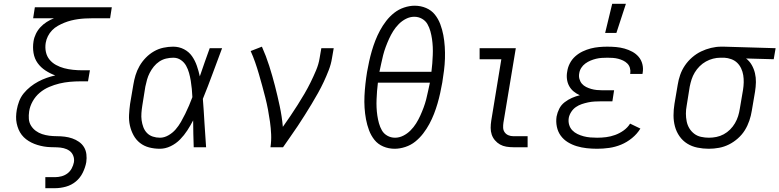

<svg xmlns="http://www.w3.org/2000/svg" viewBox="-20 -773 4092 1008"><path d="M218 215V157H270Q286 157 303 152.5Q320 148 334 137.5Q348 127 356.5 111Q365 95 368 79Q371 61 364.5 44.5Q358 28 344.5 18.5Q331 9 314.5 5Q298 1 280 0.5Q262 0 244.5 -0.5Q227 -1 210 -4Q193 -7 176.5 -12Q160 -17 145 -24.5Q130 -32 117 -42Q104 -52 94 -65Q84 -78 77.5 -93.5Q71 -109 67.5 -126Q64 -143 64.5 -160.5Q65 -178 68 -196Q72 -219 80.5 -241.5Q89 -264 104.5 -283Q120 -302 139.5 -317.5Q159 -333 180.5 -344.5Q202 -356 224.5 -364Q247 -372 270 -377Q243 -387 218.5 -403Q194 -419 177.5 -442Q161 -465 156 -495Q151 -525 156 -556Q159 -576 168.5 -595.5Q178 -615 192.5 -630.5Q207 -646 225 -657.5Q243 -669 263 -677H154L163 -735H567L558 -677H462Q445 -677 426.5 -676Q408 -675 390 -672.5Q372 -670 354 -665.5Q336 -661 318.5 -654Q301 -647 284 -637.5Q267 -628 253.5 -614Q240 -600 231.5 -583Q223 -566 220 -548Q216 -523 221 -500Q226 -477 240 -460Q254 -443 274 -432Q294 -421 316.5 -415Q339 -409 363.5 -406.5Q388 -404 412 -404H452L442 -346H402Q375 -346 347 -343.5Q319 -341 292 -334.5Q265 -328 238 -316.5Q211 -305 188.5 -286Q166 -267 151.5 -241Q137 -215 133 -188Q130 -168 131.5 -148.5Q133 -129 143 -113Q153 -97 168 -86Q183 -75 201 -69Q219 -63 238.5 -60.5Q258 -58 278 -58Q299 -58 319.5 -55.5Q340 -53 359 -46.5Q378 -40 394.5 -28.5Q411 -17 421 -0.5Q431 16 433.5 36.5Q436 57 433 78Q428 106 414.5 133.5Q401 161 378 180Q355 199 326 207Q297 215 269 215Z M819 8Q790 8 763 1Q736 -6 715 -22.5Q694 -39 681 -63Q668 -87 662 -114Q656 -141 657.5 -170Q659 -199 663 -228L680 -328Q684 -353 691.5 -378Q699 -403 712.5 -426.5Q726 -450 745.5 -470Q765 -490 788.5 -503.5Q812 -517 838 -522.5Q864 -528 889 -528Q920 -528 946 -514.5Q972 -501 988 -478Q1004 -455 1013.5 -427.5Q1023 -400 1029 -372Q1041 -409 1054.5 -446Q1068 -483 1081 -520H1146Q1121 -454 1096.5 -387Q1072 -320 1045 -254Q1050 -191 1053.5 -127Q1057 -63 1062 0H997Q996 -35 995 -70Q994 -105 994 -141Q980 -114 963.5 -88.5Q947 -63 925.5 -41Q904 -19 876 -5.5Q848 8 819 8ZM820 -50Q842 -50 864 -62.5Q886 -75 902 -93.5Q918 -112 930 -133Q942 -154 952.5 -175.5Q963 -197 972.5 -219Q982 -241 990 -263Q989 -285 987 -306.5Q985 -328 981.5 -349Q978 -370 972.5 -390Q967 -410 957 -428Q947 -446 929.5 -458Q912 -470 890 -470Q871 -470 852 -465.5Q833 -461 816.5 -450Q800 -439 787.5 -423.5Q775 -408 766 -390.5Q757 -373 752 -355Q747 -337 743 -318L727 -218Q724 -199 722.5 -179.5Q721 -160 723.5 -141.5Q726 -123 732.5 -105.5Q739 -88 751.5 -75Q764 -62 782 -56Q800 -50 820 -50Z M1400 0Q1405 -34 1403.5 -67.5Q1402 -101 1397.5 -133Q1393 -165 1387 -197Q1381 -229 1373 -260.5Q1365 -292 1356.5 -323Q1348 -354 1339 -385Q1330 -416 1319.5 -446Q1309 -476 1296 -505L1355 -528Q1377 -479 1393.5 -427Q1410 -375 1423.5 -322.5Q1437 -270 1448.5 -216Q1460 -162 1465 -107Q1485 -135 1504.5 -164Q1524 -193 1542.5 -222Q1561 -251 1578.5 -281Q1596 -311 1611 -341.5Q1626 -372 1639.5 -404Q1653 -436 1658 -468L1667 -520H1732L1723 -468Q1718 -436 1706 -405Q1694 -374 1680 -344Q1666 -314 1649.5 -284.5Q1633 -255 1615.5 -226Q1598 -197 1580 -168.5Q1562 -140 1543.5 -112Q1525 -84 1505 -56Q1485 -28 1466 0Z M2052 8Q2020 8 1992 -4Q1964 -16 1946 -38.5Q1928 -61 1917.5 -89Q1907 -117 1901.5 -146.5Q1896 -176 1894 -207Q1892 -238 1893.5 -269.5Q1895 -301 1898.5 -332.5Q1902 -364 1907 -395Q1912 -423 1918 -450.5Q1924 -478 1932 -505.5Q1940 -533 1950.5 -560Q1961 -587 1975 -613Q1989 -639 2007.5 -663Q2026 -687 2049.5 -705.5Q2073 -724 2101.5 -733.5Q2130 -743 2157 -743Q2189 -743 2217 -731Q2245 -719 2263 -696.5Q2281 -674 2291.5 -646Q2302 -618 2307.5 -588.5Q2313 -559 2315 -528Q2317 -497 2316 -465.5Q2315 -434 2311 -402.5Q2307 -371 2302 -340Q2297 -312 2291 -284.5Q2285 -257 2277 -229.5Q2269 -202 2258.5 -175Q2248 -148 2234 -122Q2220 -96 2201.5 -72Q2183 -48 2160 -29.5Q2137 -11 2108 -1.5Q2079 8 2052 8ZM1972 -396H2245Q2248 -418 2249.5 -440Q2251 -462 2252 -483.5Q2253 -505 2252 -526.5Q2251 -548 2248 -568.5Q2245 -589 2239.5 -609Q2234 -629 2224 -646.5Q2214 -664 2195.5 -674.5Q2177 -685 2155 -685Q2133 -685 2112 -674.5Q2091 -664 2074 -647Q2057 -630 2044.5 -610Q2032 -590 2022.5 -569Q2013 -548 2005 -526.5Q1997 -505 1991.5 -483.5Q1986 -462 1981.5 -440Q1977 -418 1972 -396ZM2054 -50Q2076 -50 2097 -60.5Q2118 -71 2135 -88Q2152 -105 2164.5 -125Q2177 -145 2186.5 -166Q2196 -187 2204 -208.5Q2212 -230 2217.5 -251.5Q2223 -273 2227.5 -295Q2232 -317 2237 -339H1964Q1961 -317 1959.5 -295Q1958 -273 1957 -251.5Q1956 -230 1957 -208.5Q1958 -187 1961 -166.5Q1964 -146 1969.5 -126Q1975 -106 1985 -88.5Q1995 -71 2013.5 -60.5Q2032 -50 2054 -50Z M2675 0Q2656 0 2638 -3Q2620 -6 2605 -14.5Q2590 -23 2578.5 -36.5Q2567 -50 2561.5 -66.5Q2556 -83 2556 -101.5Q2556 -120 2559 -139L2612 -462H2498V-520H2688L2623 -129Q2621 -116 2621.5 -102.5Q2622 -89 2629.5 -78.5Q2637 -68 2649 -63Q2661 -58 2674 -58H2750V0Z M3115 8Q3087 8 3060 5Q3033 2 3008 -5.5Q2983 -13 2961 -26.5Q2939 -40 2924 -60.5Q2909 -81 2903.5 -107.5Q2898 -134 2902 -161Q2906 -182 2916 -202Q2926 -222 2944 -236Q2962 -250 2982.5 -259Q3003 -268 3024 -273Q3006 -281 2991.5 -293Q2977 -305 2968 -321.5Q2959 -338 2956.5 -358Q2954 -378 2958 -398Q2961 -420 2972 -441Q2983 -462 3000.5 -477.5Q3018 -493 3039 -503Q3060 -513 3081.5 -518.5Q3103 -524 3125 -526Q3147 -528 3168 -528Q3192 -528 3214.5 -526Q3237 -524 3258.5 -518Q3280 -512 3299.5 -501.5Q3319 -491 3333 -474.5Q3347 -458 3352.5 -436Q3358 -414 3354 -391L3353 -385H3288L3289 -388Q3291 -403 3287 -416.5Q3283 -430 3273.5 -439.5Q3264 -449 3251.5 -455Q3239 -461 3225.5 -464.5Q3212 -468 3197.5 -469Q3183 -470 3169 -470Q3154 -470 3139 -469Q3124 -468 3109.5 -464.5Q3095 -461 3080.5 -455Q3066 -449 3053 -439.5Q3040 -430 3031.5 -416.5Q3023 -403 3021 -388Q3018 -373 3022 -358.5Q3026 -344 3035 -333.5Q3044 -323 3057 -316.5Q3070 -310 3084 -306Q3098 -302 3113 -300.5Q3128 -299 3143 -299H3204L3195 -241H3134Q3118 -241 3101 -240Q3084 -239 3067.5 -235.5Q3051 -232 3034.5 -226.5Q3018 -221 3003.5 -211Q2989 -201 2979 -185.5Q2969 -170 2966 -154Q2963 -135 2968 -118Q2973 -101 2984.5 -89Q2996 -77 3011.5 -69.5Q3027 -62 3044 -57.5Q3061 -53 3079 -51.5Q3097 -50 3115 -50Q3139 -50 3162.5 -53Q3186 -56 3209.5 -64.5Q3233 -73 3254 -88Q3275 -103 3288 -124L3342 -98Q3325 -70 3298 -48Q3271 -26 3240.5 -13.5Q3210 -1 3178 3.5Q3146 8 3115 8ZM3157 -600 3194 -753H3266L3216 -600Z M3701 8Q3671 8 3641.5 2Q3612 -4 3588 -19Q3564 -34 3547.5 -57.5Q3531 -81 3523.5 -109Q3516 -137 3516 -167Q3516 -197 3521 -228L3538 -328Q3542 -354 3551 -380Q3560 -406 3576 -429.5Q3592 -453 3614 -472Q3636 -491 3661 -503Q3686 -515 3713 -521.5Q3740 -528 3766 -528H3781L4052 -520L4042 -462L3897 -466Q3915 -452 3926.5 -432Q3938 -412 3943.5 -389Q3949 -366 3948.5 -341.5Q3948 -317 3944 -292L3927 -192Q3923 -166 3914 -139.5Q3905 -113 3890.5 -89.5Q3876 -66 3854 -46.5Q3832 -27 3807 -14.5Q3782 -2 3755 3Q3728 8 3701 8ZM3702 -50Q3721 -50 3741 -54Q3761 -58 3779.5 -68Q3798 -78 3813 -93Q3828 -108 3838.5 -126Q3849 -144 3855 -163Q3861 -182 3864 -202L3881 -302Q3884 -321 3884.5 -340.5Q3885 -360 3882 -378.5Q3879 -397 3871 -414Q3863 -431 3850 -443.5Q3837 -456 3819 -462.5Q3801 -469 3783 -470H3762Q3743 -470 3723.5 -465Q3704 -460 3686 -450Q3668 -440 3653 -425Q3638 -410 3627.5 -392.5Q3617 -375 3611 -356.5Q3605 -338 3601 -318L3585 -218Q3581 -197 3581 -176.5Q3581 -156 3585 -136Q3589 -116 3599 -99.5Q3609 -83 3624.5 -71Q3640 -59 3660.5 -54.5Q3681 -50 3702 -50Z"/></svg>

Font: Iosevka Etoile Light
Style: Italic
Weight: 300
Italic angle: -9°
Designer: Belleve Invis
Foundry: Belleve Invis
Version: Version 22.1.2; ttfautohint (v1.8.4)